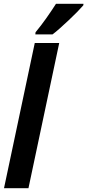

<svg xmlns="http://www.w3.org/2000/svg" viewBox="-20 -985 457 1005"><path d="M1 0 162 -760H290L129 0ZM166 -816Q195 -851 222.5 -890Q250 -929 273 -965H417L416 -957Q405 -944 384.5 -923Q364 -902 339.5 -879Q315 -856 292.5 -836Q270 -816 255 -805H165Z"/></svg>

Font: Noto Sans Condensed
Style: Bold Italic
Weight: 700
Width: 3
Italic angle: -12°
Designer: Monotype Design Team
Foundry: Monotype Imaging Inc.
Version: Version 2.013; ttfautohint (v1.8.4.7-5d5b)